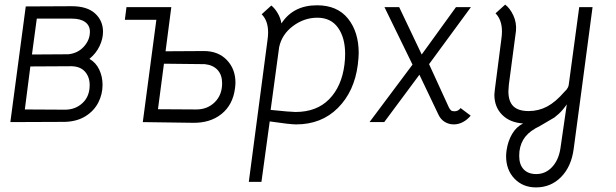

<svg xmlns="http://www.w3.org/2000/svg" viewBox="-20 -531 2677 835"><path d="M292 -504Q359 -504 393.5 -472.5Q428 -441 428 -393Q428 -362 413 -330.5Q398 -299 369 -275Q397 -259 411.5 -228.5Q426 -198 426 -162Q426 -121 407.5 -85Q389 -49 352.5 -26Q316 -3 264 -1L25 0L92 -503ZM371 -393Q371 -420 350.5 -435Q330 -450 293 -450H140L119 -294L277 -295Q318 -299 344.5 -328Q371 -357 371 -393ZM370 -161Q370 -196 350 -219Q330 -242 291 -243L112 -242L88 -55L263 -54Q308 -54 339 -83Q370 -112 370 -161Z M523 -445 530 -500H725L700 -308L867 -309Q929 -309 966.5 -270Q1004 -231 1004 -171Q1004 -163 1002 -147Q993 -75 943 -35Q893 5 816 3L601 0L660 -445ZM946 -169Q946 -205 926.5 -226.5Q907 -248 871 -252L693 -254L667 -56L834 -55Q882 -55 914 -86.5Q946 -118 946 -169Z M1540 -300Q1540 -283 1536 -249Q1521 -133 1449.5 -61.5Q1378 10 1268 10Q1241 10 1153 -3L1117 260H1062L1143 -354Q1146 -374 1146 -390Q1146 -441 1118 -469L1160 -507Q1175 -495 1187.5 -474Q1200 -453 1204 -429Q1255 -508 1359 -508Q1447 -508 1493.5 -450Q1540 -392 1540 -300ZM1478 -250Q1481 -274 1481 -296Q1481 -367 1450 -410.5Q1419 -454 1360 -454Q1303 -454 1254.5 -418Q1206 -382 1194 -326L1157 -53Q1245 -44 1265 -44Q1357 -44 1411.5 -99.5Q1466 -155 1478 -250Z M1814 -294 1963 -500H2028L1846 -252L1933 -62Q1937 -55 1941.5 -51Q1946 -47 1956 -47Q1973 -47 1983 -61L2027 -28Q2012 -10 1993 0Q1974 10 1954 10Q1932 10 1914 -1Q1896 -12 1886 -34L1804 -206L1651 0H1587L1774 -250L1652 -500H1716Z M2557 -500 2509 -138 2475 116Q2465 193 2420.5 238.5Q2376 284 2311 284Q2254 284 2217.5 246Q2181 208 2181 148Q2181 139 2183 123Q2189 82 2207.5 51Q2226 20 2255 6Q2197 2 2163.5 -32Q2130 -66 2130 -119Q2130 -125 2132 -141L2160 -358Q2163 -378 2163 -394Q2163 -445 2135 -473L2177 -511Q2198 -495 2212.5 -464Q2227 -433 2224 -397L2193 -163Q2191 -141 2191 -134Q2191 -90 2212.5 -69Q2234 -48 2279 -48Q2322 -48 2359 -67.5Q2396 -87 2434 -131Q2445 -141 2449.5 -150Q2454 -159 2455 -174L2499 -500ZM2445 -77Q2425 -49 2409.5 -35.5Q2394 -22 2391 -20L2328 17Q2286 37 2265 63Q2244 89 2239 127Q2238 134 2238 147Q2238 185 2257.5 205.5Q2277 226 2312 226Q2352 226 2380.5 196Q2409 166 2417 116Z"/></svg>

Font: Bellota
Style: Italic
Weight: 400
Italic angle: -7.5°
Designer: Kemie Guaida
Foundry: Kemie Guaida
Version: Version 4.001